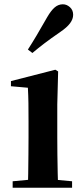

<svg xmlns="http://www.w3.org/2000/svg" viewBox="-20 -875 389 895"><path d="M39 0V-30L146 -40H208L316 -30V0ZM110 0Q111 -25 111.5 -67Q112 -109 112.5 -154.5Q113 -200 113 -235V-308Q113 -358 112.5 -394Q112 -430 110 -466L31 -473V-497L238 -550L251 -542L247 -388V-235Q247 -200 247.5 -154.5Q248 -109 249 -67Q250 -25 251 0ZM110 -644Q130 -675 150.5 -709.5Q171 -744 200 -795Q218 -826 235 -840.5Q252 -855 273 -855Q291 -855 306 -841.5Q321 -828 321 -806Q321 -786 306.5 -766.5Q292 -747 261 -726Q216 -695 186.5 -672.5Q157 -650 131 -628Z"/></svg>

Font: Noto Serif TC ExtraLight
Style: Bold
Weight: 700
Version: Version 2.002-H1;hotconv 1.1.0;makeotfexe 2.6.0